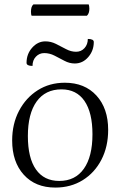

<svg xmlns="http://www.w3.org/2000/svg" viewBox="-20 -836 545 868"><path d="M230 12Q140 12 87.5 -46Q35 -104 35 -201Q35 -276 66 -335Q97 -394 150.5 -428Q204 -462 273 -462Q363 -462 416 -404Q469 -346 469 -249Q469 -173 438.5 -114Q408 -55 354 -21.5Q300 12 230 12ZM248 -18Q320 -18 359 -73Q398 -128 398 -229Q398 -327 362 -379.5Q326 -432 258 -432Q185 -432 145.5 -377Q106 -322 106 -221Q106 -122 142.5 -70Q179 -18 248 -18ZM180 -596Q158 -596 142.5 -580Q127 -564 127 -538Q100 -538 100 -552Q100 -592 125.5 -620.5Q151 -649 185 -649Q210 -649 233 -637.5Q256 -626 278.5 -614Q301 -602 324 -602Q347 -602 362 -618.5Q377 -635 377 -660Q404 -660 404 -646Q404 -607 379 -578Q354 -549 318 -549Q294 -549 271.5 -561Q249 -573 226.5 -584.5Q204 -596 180 -596ZM373 -765H123Q120 -770 120 -783Q120 -807 131 -816H381Q382 -814 383 -808.5Q384 -803 384 -797Q384 -775 373 -765Z"/></svg>

Font: Petrona Light
Style: Regular
Weight: 300
Designer: Ringo R. Seeber
Foundry: Ringo R. Seeber
Version: Version 2.001; ttfautohint (v1.8.3)